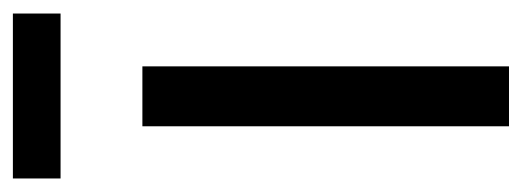

<svg xmlns="http://www.w3.org/2000/svg" viewBox="-276 -534 810 298"><g transform="rotate(-90 129.0 -385.0)"><path d="M257 -770V-696H1V-770ZM82 0V-569H175V0Z"/></g></svg>

Font: Yaldevi Medium
Style: Regular
Weight: 500
Designer: Sol Matas, Rajitha Manaperi, Kosala Senevirathne
Foundry: Mooniak
Version: Version 1.100